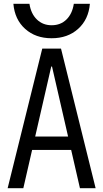

<svg xmlns="http://www.w3.org/2000/svg" viewBox="-20 -984 540 1004"><path d="M20 0 201 -730H299L480 0H398L252 -636H248L102 0ZM112 -200V-270H388V-200ZM250 -784Q166 -784 111.5 -833Q57 -882 50 -964H134Q142 -912 173 -882Q204 -852 250 -852Q297 -852 327.5 -882Q358 -912 366 -964H450Q443 -882 388.5 -833Q334 -784 250 -784Z"/></svg>

Font: M PLUS 1 Code
Style: Regular
Weight: 400
Designer: Coji Morishita
Foundry: UNDERFOREST DESIGN
Version: Version 1.005